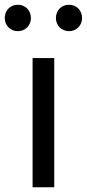

<svg xmlns="http://www.w3.org/2000/svg" viewBox="-45 -787 365 807"><path d="M92 0H183V-543H92ZM30 -656C62 -656 85 -681 85 -711C85 -743 62 -767 30 -767C-2 -767 -25 -743 -25 -711C-25 -681 -2 -656 30 -656ZM245 -656C277 -656 300 -681 300 -711C300 -743 277 -767 245 -767C213 -767 190 -743 190 -711C190 -681 213 -656 245 -656Z"/></svg>

Font: Source Han Sans CN Regular
Style: Regular
Weight: 400
Designer: Ryoko NISHIZUKA (kana & ideographs); Paul D. Hunt (Latin, Greek & Cyrillic); Wenlong ZHANG (bopomofo); Sandoll Communica
Foundry: Adobe Systems Incorporated
Version: Version 1.004;PS 1.004;hotconv 1.0.82;makeotf.lib2.5.63406